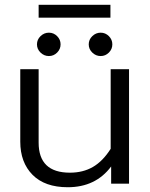

<svg xmlns="http://www.w3.org/2000/svg" viewBox="-20 -770 631 805"><path d="M142 -750H443V-696H142ZM135 -584Q135 -604 150 -618.5Q165 -633 185 -633Q205 -633 219.5 -618.5Q234 -604 234 -584Q234 -564 219.5 -549.5Q205 -535 185 -535Q165 -535 150 -549.5Q135 -564 135 -584ZM352 -584Q352 -604 367 -618.5Q382 -633 402 -633Q422 -633 436.5 -618.5Q451 -604 451 -584Q451 -564 436.5 -549.5Q422 -535 402 -535Q382 -535 367 -549.5Q352 -564 352 -584ZM65 -176V-480H142V-172Q142 -46 273 -46Q328 -46 369.5 -70Q411 -94 444 -146V-480H521V0H446V-72Q381 15 264 15Q168 15 116.5 -37Q65 -89 65 -176Z"/></svg>

Font: Prompt Light
Style: Regular
Weight: 300
Designer: Katatrad Team
Foundry: CadsonDemak
Version: Version 1.001